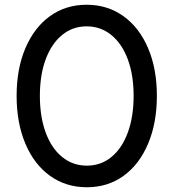

<svg xmlns="http://www.w3.org/2000/svg" viewBox="-20 -789 731 809"><path d="M50 -385Q50 -499 87 -586Q124 -673 190.5 -721Q257 -769 345 -769Q433 -769 500 -721Q567 -673 604 -586Q641 -499 641 -385Q641 -271 604 -183.5Q567 -96 500.5 -48Q434 0 346 0Q258 0 191 -48Q124 -96 87 -183.5Q50 -271 50 -385ZM346 -91Q405 -91 449.5 -127.5Q494 -164 518.5 -230.5Q543 -297 543 -385Q543 -473 518.5 -539Q494 -605 449 -641.5Q404 -678 345 -678Q286 -678 241.5 -641.5Q197 -605 172.5 -539Q148 -473 148 -385Q148 -297 172.5 -230.5Q197 -164 242 -127.5Q287 -91 346 -91Z"/></svg>

Font: BLUETTI 2.0 Normal
Style: Normal
Weight: 400
Designer: Stijn de Vries
Foundry: tokotype
Version: Version 2.005;October 31, 2023;FontCreator 14.0.0.2814 64-bi